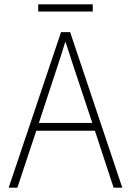

<svg xmlns="http://www.w3.org/2000/svg" viewBox="-20 -864 603 884"><path d="M156 -811H407V-844H156ZM20 0H60L147 -262H417L503 0H543L303 -716H261ZM252 -581C261 -609 272 -642 281 -673C291 -641 303 -608 311 -581L405 -298H159Z"/></svg>

Font: Noto Sans Mono SemiCondensed ExtraLight
Style: Regular
Weight: 200
Width: 4
Designer: Monotype Design Team
Foundry: Monotype Imaging Inc.
Version: Version 2.014